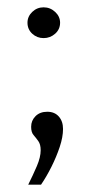

<svg xmlns="http://www.w3.org/2000/svg" viewBox="-20 -377 243 524"><path d="M57 127Q70 101 80.5 76.5Q91 52 91 33Q91 17 84.5 8Q78 -1 71.5 -8.5Q65 -16 65 -31Q65 -48 77 -60Q89 -72 109 -72Q129 -72 140.5 -59Q152 -46 152 -25Q152 -3 143 24Q134 51 120.5 78Q107 105 92 127ZM99 -273Q81 -273 68 -285Q55 -297 55 -315Q55 -332 68 -344.5Q81 -357 99 -357Q117 -357 130.5 -344.5Q144 -332 144 -315Q144 -297 130.5 -285Q117 -273 99 -273Z"/></svg>

Font: Alumni Sans Medium
Style: Regular
Weight: 500
Designer: Robert E. Leuschke
Foundry: Robert E. Leuschke
Version: Version 1.018